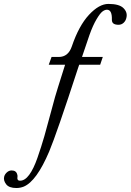

<svg xmlns="http://www.w3.org/2000/svg" viewBox="-73 -718 660 970"><path d="M474.6 -698.2Q529.3 -698.2 550.5 -677.2Q571.8 -656.2 565.9 -629.9Q563 -613.8 552 -603.3Q541 -592.8 525.9 -592.8Q509.8 -592.8 501 -598.6Q492.2 -604.5 492.2 -618.2Q493.7 -668.9 467.3 -668.9Q456.5 -668.9 444.6 -659.9Q432.6 -650.9 414.6 -620.6Q396.5 -590.3 378.9 -541L341.3 -430.2H446.3L433.1 -391.1H327.1L321.3 -374Q212.9 -41.5 175.3 47.9Q111.8 197.3 47.4 224.6Q29.3 231.9 9.8 231.9Q-27.3 231.9 -41.7 213.1Q-56.2 194.3 -52.2 175.8Q-49.8 163.6 -38.8 153.3Q-27.8 143.1 -14.2 143.1Q9.3 143.1 14.2 164.1Q16.6 170.4 15.1 177.2Q13.7 184.1 16.4 189.5Q19 194.8 28.8 194.8Q52.7 194.8 74.7 165Q96.7 135.3 116.2 79.3Q135.7 23.4 151.4 -31Q167 -85.4 186.8 -160.6Q206.5 -235.8 220.2 -277.8L255.9 -391.1H173.3L187.5 -430.2H223.6Q271.5 -430.2 289.6 -482.9Q325.2 -587.9 376.5 -643.1Q427.7 -698.2 474.6 -698.2Z"/></svg>

Font: Linux Biolinum O
Style: Italic
Weight: 400
Italic angle: -12°
Designer: Philipp H. Poll
Foundry: Philipp H. Poll
Version: Version 1.1.3